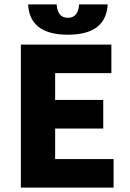

<svg xmlns="http://www.w3.org/2000/svg" viewBox="-20 -854 590 874"><path d="M75 0H497V-130H231V-269H450V-399H231V-521H487V-651H75ZM289 -696C419 -696 466 -754 470 -834H340C338 -796 322 -773 289 -773C256 -773 240 -796 238 -834H108C112 -754 159 -696 289 -696Z"/></svg>

Font: DAIFUKU Sans
Style: Bold
Weight: 700
Designer: Original font ‘Source Han Sans JP’ : Paul D. Hunt
Foundry: Daifuku
Version: Version 1.000